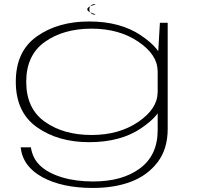

<svg xmlns="http://www.w3.org/2000/svg" viewBox="-20 -697 974 948"><path d="M438 231Q546 231 627.2 200Q708.5 169 758.2 103.8Q808 38.5 808 -60.5V-584.5H769.5L758.5 -395.5V-54.5Q758.5 69 671.5 134Q584.5 199 440 199Q353.5 199 286 178.5Q218.5 158 179.8 122.2Q141 86.5 132.5 30.5H82Q92.5 125.5 190 178.2Q287.5 231 438 231ZM420.5 5Q575.5 5 676.8 -63.8Q778 -132.5 778 -189.5L758 -240.5Q758 -160.5 663.2 -95.5Q568.5 -30.5 432 -30.5Q293.5 -30.5 201.5 -95.8Q109.5 -161 109.5 -293Q109.5 -425 201.5 -490.2Q293.5 -555.5 432 -555.5Q568.5 -555.5 663.2 -491Q758 -426.5 758 -347L777.5 -396.5Q777.5 -453.5 676 -522.2Q574.5 -591 420 -591Q266.5 -591 162.2 -517.5Q58 -444 58 -293.5Q58 -142.5 162.5 -68.8Q267 5 420.5 5ZM448 -624.5Q459 -624.5 435 -632.5Q411 -640.5 411 -651Q411 -662 435.2 -669.5Q459.5 -677 448 -677Q437 -677 429 -669.5Q421 -662 421 -651Q421 -640 429.2 -632.2Q437.5 -624.5 448 -624.5Z"/></svg>

Font: Anybody ExtraExpanded ExtraLight
Style: Regular
Weight: 250
Width: 8
Version: Version 1.113;gftools[0.9.25]